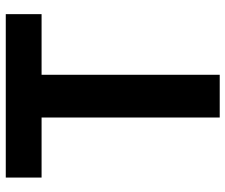

<svg xmlns="http://www.w3.org/2000/svg" viewBox="-78 -703 781 665"><g transform="rotate(-90 312.5 -370.5)"><path d="M238 0V-617H30V-741H596V-617H386V0Z"/></g></svg>

Font: Chiron Sans HK TT
Style: Bold
Weight: 700
Designer: Ryoko NISHIZUKA 西塚涼子 (kana, bopomofo & ideographs); Paul D. Hunt (Latin, Greek & Cyrillic); Sandoll Communications 산돌커뮤니
Foundry: Adobe
Version: Version 2.022;hotconv 1.0.109;makeotfexe 2.5.65596